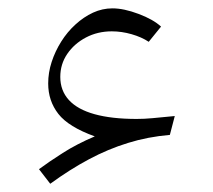

<svg xmlns="http://www.w3.org/2000/svg" viewBox="-20 -452 506 457"><path d="M205.6 -127.4Q163.1 -109.4 129.4 -87.9Q95.7 -66.4 72.8 -49.3L99.6 -14.6Q146.5 -48.8 191.9 -73Q237.3 -97.2 284.7 -111.8Q332 -126.5 384.3 -130.9L396 -175.8Q361.3 -172.4 342.5 -170.7Q323.7 -168.9 305.2 -168.9Q245.6 -168.9 205.1 -180.2Q164.6 -191.4 144 -213.9Q123.5 -236.3 123.5 -269Q123.5 -299.3 140.1 -323.7Q156.7 -348.1 184.6 -362.8Q212.4 -377.4 246.1 -377.4Q269.5 -377.4 293.2 -370.6Q316.9 -363.8 334 -352.5L363.3 -388.7Q344.7 -405.8 309.8 -418.9Q274.9 -432.1 247.6 -432.1Q223.6 -432.1 201.4 -421.9Q179.2 -411.6 159.7 -393.8Q140.1 -376 125.7 -353Q111.3 -330.1 103 -304.7Q94.7 -279.3 94.7 -253.4Q94.7 -211.9 118.9 -180.9Q143.1 -149.9 205.6 -127.4Z"/></svg>

Font: Pinar FD VF
Style: Regular
Weight: 300
Designer: Amin Abedi
Version: Version 2.000